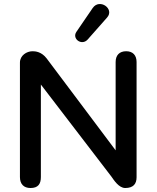

<svg xmlns="http://www.w3.org/2000/svg" viewBox="-20 -935 786 963"><path d="M133 8C171 8 185 -12 185 -47V-511L539 -49C551 -32 576 8 608 8C649 8 665 -13 665 -46V-624C665 -658 646 -678 613 -678C579 -678 560 -658 560 -624V-181L214 -642C188 -676 157 -678 143 -678C114 -678 80 -657 80 -621V-47C80 -12 99 8 133 8ZM419 -736 517 -847C556 -890 480 -945 445 -895L363 -775C340 -741 389 -704 419 -736Z"/></svg>

Font: SN Pro Medium
Style: Regular
Weight: 500
Designer: Tobias Whetton
Foundry: Supernotes
Version: Version 1.003;Glyphs 3.3 (3324)